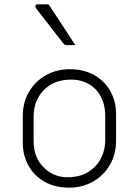

<svg xmlns="http://www.w3.org/2000/svg" viewBox="-20 -855 640 885"><path d="M300 -536Q366 -536 414 -509Q462 -482 488.5 -435Q515 -388 515 -328V-207Q515 -143 486 -94Q457 -45 408 -17.5Q359 10 300 10Q234 10 186 -17Q138 -44 111.5 -91Q85 -138 85 -198V-319Q85 -384 114 -432.5Q143 -481 192 -508.5Q241 -536 300 -536ZM309 -488Q252 -488 213.5 -464.5Q175 -441 155 -403Q135 -365 135 -319V-205Q135 -128 182 -83Q202 -62 230 -50Q258 -38 291 -38Q348 -38 387 -62.5Q426 -87 445.5 -125.5Q465 -164 465 -207V-321Q465 -360 453 -391.5Q441 -423 419 -445Q399 -465 371 -476.5Q343 -488 309 -488ZM204 -835Q235 -788 266.5 -740Q298 -692 327 -647H289Q278 -647 272 -655Q245 -690 225.5 -714.5Q206 -739 188 -763Q170 -787 146 -817Q142 -823 143.5 -829Q145 -835 152 -835Z"/></svg>

Font: Recursive Mn Lnr St Lt
Style: Regular
Weight: 300
Monospace: yes
Version: Version 1.079;hotconv 1.0.112;makeotfexe 2.5.65598; ttfautoh